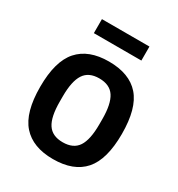

<svg xmlns="http://www.w3.org/2000/svg" viewBox="-170 -813 872 938"><g transform="rotate(30 266.5 -344.0)"><path d="M132 -621V-700H400V-621ZM266 12Q152 12 94 -53.5Q36 -119 36 -263Q36 -407 94 -472.5Q152 -538 266 -538Q382 -538 439.5 -472.5Q497 -407 497 -263Q497 -119 439.5 -53.5Q382 12 266 12ZM266 -83Q326 -83 352 -122.5Q378 -162 378 -248V-278Q378 -363 352 -403Q326 -443 266 -443Q207 -443 181 -403Q155 -363 155 -278V-248Q155 -162 181 -122.5Q207 -83 266 -83Z"/></g></svg>

Font: Archivo SemiCondensed SemiBold
Style: Regular
Weight: 600
Width: 4
Designer: Hector Gatti
Foundry: Omnibus-Type
Version: Version 2.001; ttfautohint (v1.8.3)